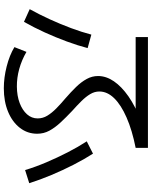

<svg xmlns="http://www.w3.org/2000/svg" viewBox="89 -872 821 1040"><g transform="rotate(90 500.0 -351.5)"><path d="M457.5 38.8Q400.2 38.8 339.5 23.4Q278.9 8.1 234.7 -18.6L260.6 -83.8Q304.6 -58.1 352.9 -44.7Q401.2 -31.4 448.5 -31.9Q498.8 -32.4 537.5 -47Q576.2 -61.7 598.6 -86.8Q620.9 -111.8 620.9 -144.6Q620.9 -172.5 606 -197Q591.1 -221.5 566.5 -245.7Q541.9 -269.9 511.5 -295.5Q477.7 -324.9 450.5 -352.8Q423.4 -380.7 407.4 -409.9Q391.3 -439 391.3 -471.7Q391.3 -515.5 419.7 -557.3Q448.2 -599 501.5 -636.3Q554.8 -673.5 629.6 -701.9L644.8 -675.3H180.3V-741.8H780.5V-675.3Q684.8 -656.3 616.2 -626.2Q547.6 -596.2 511.4 -558.9Q475.1 -521.5 475.1 -478.7Q475.1 -452.8 489.3 -429.1Q503.4 -405.5 527.4 -381.3Q551.4 -357.1 581.1 -330.6Q615.4 -298.2 643.3 -268.1Q671.1 -238.1 687.5 -207.8Q703.9 -177.5 703.9 -141.8Q703.9 -89.4 672.2 -48.4Q640.4 -7.3 584.9 15.7Q529.3 38.8 457.5 38.8ZM29.2 -101.4Q57.4 -152.2 83.7 -209.6Q110 -267 131.8 -325.4Q153.5 -383.8 167 -435.3L240 -415.2Q226 -361.3 204 -301.8Q182 -242.2 155.2 -183.1Q128.3 -123.9 97.8 -70.3ZM900.7 -76.4Q883.7 -132.9 858.6 -191.9Q833.5 -250.9 804.5 -307.3Q775.6 -363.7 745.1 -410.4L811.8 -444.2Q842 -397.1 871.8 -339Q901.6 -280.8 927.3 -219.5Q953 -158.2 971.8 -98.9Z"/></g></svg>

Font: M PLUS 1 Thin
Style: Regular
Weight: 100
Designer: Coji Morishita
Foundry: UNDERFOREST DESIGN
Version: Version 1.001